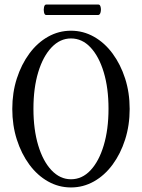

<svg xmlns="http://www.w3.org/2000/svg" viewBox="-20 -811 626 844"><path d="M292 13Q238 13 191 -13.5Q144 -40 109 -87.5Q74 -135 54 -197.5Q34 -260 34 -332Q34 -404 54 -466Q74 -528 109 -575.5Q144 -623 191 -649.5Q238 -676 292 -676Q346 -676 393 -649.5Q440 -623 475 -575.5Q510 -528 530 -466Q550 -404 550 -332Q550 -260 530 -197.5Q510 -135 475 -87.5Q440 -40 393 -13.5Q346 13 292 13ZM292 -23Q341 -23 378 -62.5Q415 -102 436 -172Q457 -242 457 -333Q457 -424 436 -493.5Q415 -563 378 -602.5Q341 -642 292 -642Q244 -642 206.5 -602.5Q169 -563 148 -493.5Q127 -424 127 -333Q127 -242 148 -172Q169 -102 206.5 -62.5Q244 -23 292 -23ZM183 -745Q176 -745 173.5 -756.5Q171 -768 173.5 -779.5Q176 -791 183 -791H413Q420 -791 422.5 -779.5Q425 -768 422 -756.5Q419 -745 411 -745Z"/></svg>

Font: Junicode Two Beta Condensed
Style: Regular
Weight: 400
Width: 3
Designer: Peter S. Baker
Foundry: Briery Creek Software
Version: Version 1.053; ttfautohint (v1.8.4)